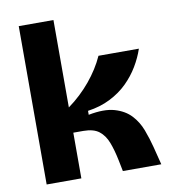

<svg xmlns="http://www.w3.org/2000/svg" viewBox="-81 -791 767 861"><g transform="rotate(-10 302.5 -360.5)"><path d="M62 0V-721H220V-323Q249 -344 274.5 -368Q300 -392 321.5 -418Q343 -444 360.5 -471.5Q378 -499 391 -528H575Q562 -489 539 -450.5Q516 -412 483 -379.5Q450 -347 404.5 -324Q359 -301 302 -293V-275Q374 -289 420.5 -275.5Q467 -262 495 -232Q523 -202 538 -162Q553 -122 563 -83L584 0H409L399 -50Q389 -99 375.5 -134Q362 -169 337 -188.5Q312 -208 265 -208H220V0Z"/></g></svg>

Font: Bricolage Grotesque 96pt ExtraBold ExtraBold
Style: Regular
Weight: 800
Version: Version 1.001;gftools[0.9.33.dev8+g029e19f]